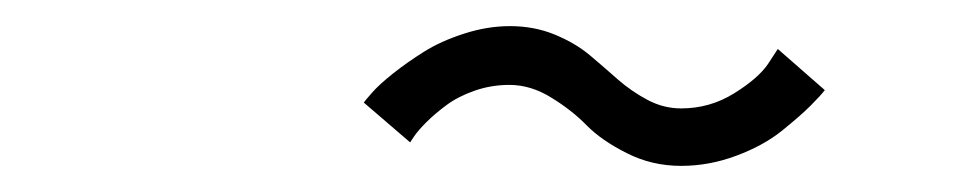

<svg xmlns="http://www.w3.org/2000/svg" viewBox="-20 -480 750 147"><path d="M501.5 -353Q479 -353 459.8 -362.8Q440.5 -372.5 429.2 -384Q418 -395.5 402.2 -405.2Q386.5 -415 370 -415Q356 -415 343.2 -410.5Q330.5 -406 321.8 -399.5Q313 -393 306.5 -386.5Q300 -380 297 -375.5L294 -371L258.5 -401.5Q260 -403.5 265 -409.2Q270 -415 281 -423.8Q292 -432.5 304.8 -440.5Q317.5 -448.5 335.2 -454.2Q353 -460 370.5 -460Q389 -460 404.8 -453.5Q420.5 -447 431.5 -437.8Q442.5 -428.5 453 -419.2Q463.5 -410 475.8 -403.5Q488 -397 501.5 -397Q523.5 -397 542 -408.5Q560.5 -420 568 -431L575.5 -442.5L611.5 -411Q608 -406.5 600.5 -399Q593 -391.5 578.8 -380Q564.5 -368.5 543.8 -360.8Q523 -353 501.5 -353Z"/></svg>

Font: League Mono UltraLight
Style: Regular
Weight: 200
Width: 6
Designer: Tyler Finck
Foundry: The League of Moveable Type / Tyler Finck
Version: Version 2.210